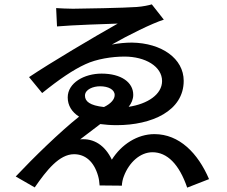

<svg xmlns="http://www.w3.org/2000/svg" viewBox="-20 -804 1040 879"><path d="M369 -366C369 -395 407 -409 438 -409C476 -409 505 -394 505 -369C505 -350 489 -330 456 -314C391 -321 369 -340 369 -366ZM237 -767 241 -683C305 -689 481 -695 519 -696C409 -634 213 -518 113 -451L173 -378C251 -441 316 -485 371 -510C422 -534 493 -545 550 -545C645 -545 722 -500 722 -433C722 -372 656 -328 569 -315C582 -331 590 -350 590 -370C590 -427 535 -467 445 -467C366 -467 290 -425 290 -358C290 -321 309 -291 342 -270C254 -200 134 -83 52 4L139 54C193 -24 251 -98 319 -98C370 -98 410 -65 429 1C433 15 435 29 436 45L538 46C538 34 542 15 547 3C571 -61 622 -107 678 -107C745 -107 800 -53 837 55L937 16C886 -103 801 -190 687 -190C609 -190 536 -143 492 -73C461 -138 410 -172 347 -166C373 -186 408 -213 439 -236C462 -233 487 -231 514 -231C675 -231 821 -296 821 -434C821 -536 720 -607 584 -609C555 -609 523 -606 492 -600C565 -642 678 -698 730 -714L675 -784C662 -780 634 -774 606 -772C557 -768 343 -764 314 -764C289 -764 253 -766 237 -767Z"/></svg>

Font: Source Han Sans JP Medium
Style: Regular
Weight: 500
Designer: Ryoko NISHIZUKA 西塚涼子 (kana, bopomofo & ideographs); Paul D. Hunt (Latin, Greek & Cyrillic); Sandoll Communications 산돌커뮤니
Foundry: Adobe
Version: Version 2.002;hotconv 1.0.116;makeotfexe 2.5.65601